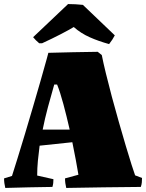

<svg xmlns="http://www.w3.org/2000/svg" viewBox="-20 -920 719 945"><path d="M6 5Q0 -19 0 -42L39 -54Q50 -88 66.5 -141.5Q83 -195 102.5 -259.5Q122 -324 141.5 -391Q161 -458 179 -520Q197 -582 210 -630L218 -660Q279 -662 339.5 -663Q400 -664 461 -665L481 -649Q488 -613 501 -559.5Q514 -506 530.5 -444Q547 -382 565 -319.5Q583 -257 599 -202.5Q615 -148 627.5 -109.5Q640 -71 645 -57L679 -44Q679 -33 678 -22Q677 -11 673 0Q580 1 489.5 2Q399 3 306 5Q300 -19 300 -42L366 -60Q361 -92 353 -133.5Q345 -175 336 -220L175 -203Q170 -166 166.5 -129Q163 -92 163 -56L243 -38Q243 -28 242 -19Q241 -10 238 0Q180 1 122 2Q64 3 6 5ZM190 -282H323Q308 -348 292 -407.5Q276 -467 261 -504H247Q231 -449 216 -393Q201 -337 190 -282ZM517 -703Q466 -717 422 -736.5Q378 -756 343 -787Q322 -774 279.5 -752Q237 -730 187 -707H173Q155 -722 143 -737L315 -900Q333 -900 351.5 -899Q370 -898 388 -896L545 -746Q535 -726 517 -703Z"/></svg>

Font: Labrada Black
Style: Regular
Weight: 900
Designer: Mercedes Jáuregui
Foundry: Omnibus-Type Team
Version: Version 1.000; ttfautohint (v1.8.4.7-5d5b)